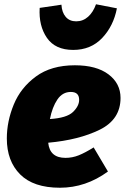

<svg xmlns="http://www.w3.org/2000/svg" viewBox="-20 -860 585 900"><path d="M206 -191Q213 -120 287 -120Q319 -120 349 -132Q379 -144 419 -169L486 -56Q382 20 261 20Q137 20 74.5 -42.5Q12 -105 12 -211Q12 -291 44.5 -370Q77 -449 148.5 -501.5Q220 -554 331 -554Q432 -554 488.5 -511.5Q545 -469 545 -401Q545 -300 447.5 -252Q350 -204 206 -191ZM351 -392Q351 -429 312 -429Q273 -429 249 -393.5Q225 -358 214 -302Q293 -307 322 -335Q351 -363 351 -392ZM166 -823 268 -838Q270 -802 288 -781Q306 -760 337 -760Q369 -760 393 -781.5Q417 -803 430 -840L528 -821Q512 -738 459 -682Q406 -626 323 -626Q239 -626 200 -682.5Q161 -739 166 -823Z"/></svg>

Font: FiraGO Heavy
Style: Italic
Weight: 900
Italic angle: -8°
Designer: bBox Type GmbH
Foundry: bBox Type GmbH
Version: Version 1.001